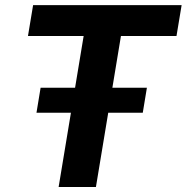

<svg xmlns="http://www.w3.org/2000/svg" viewBox="-20 -748 747 768"><path d="M91.9 -604.1 112.4 -727.5H706.5L686 -604.1H463.8L363.7 0H214.5L314.6 -604.1ZM125.9 -297 142.4 -397H567.6L551.1 -297Z"/></svg>

Font: Inter Variable
Style: Italic
Weight: 400
Italic angle: -9.39999°
Designer: Rasmus Andersson
Foundry: rsms
Version: Version 4.001;git-9221beed3